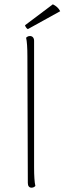

<svg xmlns="http://www.w3.org/2000/svg" viewBox="-20 -862 299 890"><path d="M259 -810C251 -826 239 -835 225 -842L96 -745C97 -739 103 -730 109 -727ZM126 8C135 8 140 4 144 0C140 -16 138 -47 138 -87V-673C138 -687 130 -695 119 -695C110 -695 105 -691 101 -687C105 -671 107 -640 107 -600L109 -14C109 0 115 8 126 8Z"/></svg>

Font: Arima Koshi Thin
Style: Regular
Weight: 250
Designer: Joana Correia and Natanael Gama
Foundry: NDISCOVER
Version: Version 1.019;PS 001.019;hotconv 1.0.88;makeotf.lib2.5.64775